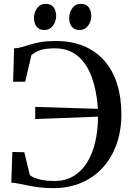

<svg xmlns="http://www.w3.org/2000/svg" viewBox="-20 -964 676 995"><path d="M255.5 11Q218 11 186.2 7.2Q154.5 3.5 127.8 -2Q101 -7.5 78.8 -12Q56.5 -16.5 38.5 -17.5L44 -176.5L106 -175L134.5 -57Q146 -45.5 180 -35.8Q214 -26 263 -26Q316.5 -26 358.2 -49.8Q400 -73.5 428.8 -118Q457.5 -162.5 472.5 -223.8Q487.5 -285 488 -359.5L162.5 -347V-410L487.5 -400Q481.5 -491.5 456.2 -562.2Q431 -633 383.5 -673.2Q336 -713.5 264 -713.5Q214 -713.5 187.2 -703.5Q160.5 -693.5 143 -678.5L110.5 -540.5H48L53 -713.5Q74 -714 93.5 -720Q113 -726 136.5 -733.2Q160 -740.5 192 -746Q224 -751.5 269 -751.5Q351.5 -751.5 414.8 -725Q478 -698.5 521.2 -649Q564.5 -599.5 586.8 -529.2Q609 -459 609 -371.5Q609 -287.5 584.2 -217.2Q559.5 -147 513.2 -96Q467 -45 402 -17Q337 11 255.5 11ZM209 -808.5Q182.5 -808.5 169.2 -826.5Q156 -844.5 156 -870.5Q156 -899.5 172.5 -921.8Q189 -944 217 -944H218Q244.5 -944 257.8 -926Q271 -908 271 -882Q271 -853.5 254.5 -831Q238 -808.5 210 -808.5ZM391.5 -808.5Q364.5 -808.5 351.5 -826.5Q338.5 -844.5 338.5 -870.5Q338.5 -899.5 354.8 -921.8Q371 -944 399 -944H400Q427 -944 440 -926Q453 -908 453 -882Q453 -853.5 436.8 -831Q420.5 -808.5 392.5 -808.5Z"/></svg>

Font: Merriweather 96pt
Style: Regular
Weight: 400
Version: Version 2.100